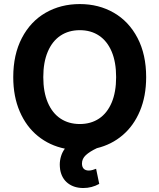

<svg xmlns="http://www.w3.org/2000/svg" viewBox="-20 -737 793 955"><path d="M461.9 0Q425.8 17.1 406.7 34.9Q387.7 52.7 387.7 76.2Q387.7 93.3 396.5 102.3Q405.3 111.3 421.9 111.3Q431.6 111.3 441.2 108.2Q450.7 105 458 102.5L473.6 177.7Q436.5 198.2 394.5 198.2Q348.6 198.2 317.9 174.6Q287.1 150.9 279.3 107.4Q277.3 91.8 277.3 82Q277.3 60.5 283.7 39.8Q290 19 302.7 2.4Q226.6 -13.2 168.7 -60.1Q110.8 -106.9 78.4 -181.9Q45.9 -256.8 45.9 -353.5Q45.9 -465.8 88.9 -548.1Q131.8 -630.4 207 -673.6Q282.2 -716.8 377 -716.8Q471.2 -716.8 546.1 -673.6Q621.1 -630.4 664.1 -548.1Q707 -465.8 707 -353.5Q707 -258.8 676 -185.1Q645 -111.3 589.8 -64.5Q534.7 -17.6 461.9 0ZM377 -586.9Q321.8 -586.9 281 -559.8Q240.2 -532.7 217.8 -480.2Q195.3 -427.7 195.3 -353.5Q195.3 -279.3 217.8 -226.8Q240.2 -174.3 281 -147.2Q321.8 -120.1 377 -120.1Q432.1 -120.1 472.7 -147.2Q513.2 -174.3 535.4 -226.6Q557.6 -278.8 557.6 -353.5Q557.6 -428.2 535.4 -480.5Q513.2 -532.7 472.7 -559.8Q432.1 -586.9 377 -586.9Z"/></svg>

Font: Pretendard JP
Style: Bold
Weight: 700
Designer: Base glyphs from Inter by Rasmus Andersson; Hangeul glyphs from Noto Sans CJK(Source Han Sans) by Jang Soo-young and Kan
Foundry: Kil Hyung-jin
Version: Version 1.309